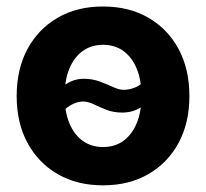

<svg xmlns="http://www.w3.org/2000/svg" viewBox="-20 -553 628 585"><path d="M293.9 11.7Q214.8 11.7 155.8 -22.5Q96.7 -56.6 63.7 -117.7Q30.8 -178.7 30.8 -260.3Q30.8 -342.3 63.7 -403.6Q96.7 -464.8 155.8 -499Q214.8 -533.2 293.9 -533.2Q373 -533.2 432.1 -499Q491.2 -464.8 524.2 -403.6Q557.1 -342.3 557.1 -260.3Q557.1 -178.7 524.2 -117.7Q491.2 -56.6 432.1 -22.5Q373 11.7 293.9 11.7ZM293.9 -105Q330.1 -105 356.2 -124Q382.3 -143.1 396.7 -178Q411.1 -212.9 411.1 -260.3Q411.1 -308.6 396.7 -343.5Q382.3 -378.4 356.2 -397.5Q330.1 -416.5 293.9 -416.5Q258.3 -416.5 231.9 -397.5Q205.6 -378.4 191.2 -343.5Q176.8 -308.6 176.8 -260.3Q176.8 -212.9 191.2 -178Q205.6 -143.1 231.9 -124Q258.3 -105 293.9 -105ZM150.9 -191.4 110.4 -224.6Q145.5 -269.5 173.6 -291.3Q201.7 -313 234.9 -313Q261.2 -313 283.7 -304.7Q306.2 -296.4 324.5 -287.8Q342.8 -279.3 356.9 -279.3Q377.4 -279.3 397.5 -289.1Q417.5 -298.8 433.6 -331.5L477.5 -301.8Q445.3 -253.4 417.5 -231.7Q389.6 -210 352.5 -210Q325.7 -210 304.2 -218.5Q282.7 -227.1 265.4 -235.4Q248 -243.7 232.9 -243.7Q213.9 -243.7 193.4 -231.4Q172.9 -219.2 150.9 -191.4Z"/></svg>

Font: Inter 28pt
Style: Bold
Weight: 700
Designer: Rasmus Andersson
Foundry: rsms
Version: Version 4.001;git-66647c0bb